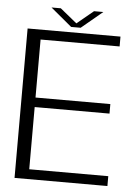

<svg xmlns="http://www.w3.org/2000/svg" viewBox="-55 -821 631 864"><g transform="rotate(5 261.0 -389.0)"><path d="M43.5 0H463V-44.5H106V-325.5H444V-368.5H106V-630.5H463V-675H43.5ZM238 -699H281L376.5 -778.5H334.5L260 -717L184.5 -778.5H142.5Z"/></g></svg>

Font: Anybody Light
Style: Regular
Weight: 300
Designer: Tyler Finck
Foundry: Etcetera Type Company
Version: Version 1.111; ttfautohint (v1.8.4)